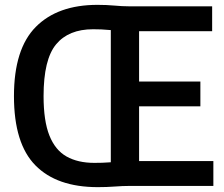

<svg xmlns="http://www.w3.org/2000/svg" viewBox="-20 -766 922 791"><path d="M383 5Q214 5 125.8 -84.8Q37.5 -174.5 37.5 -370Q37.5 -564.5 127.5 -655.2Q217.5 -746 381.5 -746Q419.5 -746 451.5 -743Q483.5 -740 511 -740H854V-637.5H553V-430H805.5V-328H553V-102.5H859V0H512.5Q485 0 452.5 2.5Q420 5 383 5ZM368.5 -95Q385.5 -95 401.8 -95.5Q418 -96 436.5 -97.5V-642Q416 -644 397.5 -644.8Q379 -645.5 363.5 -645.5Q262.5 -645.5 211 -583.2Q159.5 -521 159.5 -370Q159.5 -268 183.5 -207.8Q207.5 -147.5 254.2 -121.2Q301 -95 368.5 -95Z"/></svg>

Font: Encode Sans Condensed SemiBold
Style: Regular
Weight: 600
Width: 3
Designer: Multiple Designers
Foundry: Impallari Type
Version: Version 3.000; ttfautohint (v1.8.3) -l 8 -r 50 -G 200 -x 14 